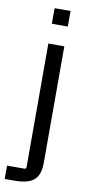

<svg xmlns="http://www.w3.org/2000/svg" viewBox="-128 -702 424 936"><g transform="rotate(10 84.0 -234.0)"><path d="M142 -588H63V-665H142ZM54 131Q63 131 63 121V-490H142V86Q142 147 112.5 172Q83 197 17 197H-32V131Z"/></g></svg>

Font: Gemunu Libre ExtraLight
Style: Regular
Weight: 400
Version: Version 1.100